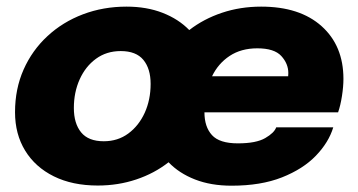

<svg xmlns="http://www.w3.org/2000/svg" viewBox="-20 -562 1108 594"><path d="M282.5 12Q204 12 146.5 -16.5Q89 -45 57.8 -96Q26.5 -147 26.5 -215Q26.5 -287 53 -346.8Q79.5 -406.5 126.8 -450.2Q174 -494 236.8 -517.8Q299.5 -541.5 371.5 -541.5Q434 -541.5 483.2 -522.2Q532.5 -503 565.5 -469Q610 -503.5 666.8 -522.5Q723.5 -541.5 788 -541.5Q907.5 -541.5 975 -481Q1042.5 -420.5 1042.5 -318Q1042.5 -294.5 1038 -265.2Q1033.5 -236 1026 -214.5H612.5Q612.5 -169.5 635.8 -144Q659 -118.5 716 -118.5Q772.5 -118.5 800.5 -134.8Q828.5 -151 834.5 -168H1011Q997 -121.5 957.2 -80.2Q917.5 -39 852.2 -13.2Q787 12.5 696.5 12.5Q632.5 12.5 583.2 -6.8Q534 -26 501.5 -60Q457.5 -25.5 401.5 -6.8Q345.5 12 282.5 12ZM636 -326H871.5Q872 -329.5 872 -336Q872 -365 850.2 -388.8Q828.5 -412.5 776 -412.5Q726 -412.5 690.5 -389Q655 -365.5 636 -326ZM301 -125Q344.5 -125 377 -149Q409.5 -173 427.8 -213.2Q446 -253.5 446 -302.5Q446 -349.5 423.5 -376.8Q401 -404 353.5 -404Q309.5 -404 277 -380.2Q244.5 -356.5 226.5 -316.5Q208.5 -276.5 208.5 -228Q208.5 -180 231 -152.5Q253.5 -125 301 -125Z"/></svg>

Font: Epilogue ExtraBold
Style: Italic
Weight: 800
Italic angle: -12°
Designer: Tyler Finck
Foundry: Etcetera Type Co
Version: Version 2.111; ttfautohint (v1.8.3)